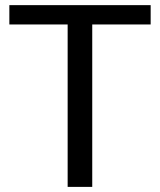

<svg xmlns="http://www.w3.org/2000/svg" viewBox="-20 -731 626 751"><path d="M569.3 -635.3H340.8V0H244.6V-635.3H16.6V-710.9H569.3Z"/></svg>

Font: GeogebraSans
Style: Regular
Weight: 400
Designer: Google
Version: Version 1.100140; 2013